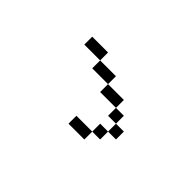

<svg xmlns="http://www.w3.org/2000/svg" viewBox="-37 -880 1073 1073"><g transform="rotate(45 500.0 -343.0)"><path d="M750 -250V-312.5H687.5V-250H625V-187.5H500V-125H625V-187.5H687.5V-250ZM687.5 -312.5V-375H625V-312.5ZM625 -375V-437.5H500V-375ZM500 -437.5V-500H375V-437.5ZM375 -500V-562.5H250V-500Z"/></g></svg>

Font: BFUnifontExMono
Style: Regular
Weight: 500
Version: Version 15.0.06